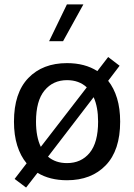

<svg xmlns="http://www.w3.org/2000/svg" viewBox="-20 -801 599 859"><path d="M279.3 -781.2H353L262.2 -616.7H199.7ZM96.7 38.1 45.4 -0.5 99.1 -70.3Q71.8 -103 57.1 -149.9Q42.5 -196.8 42.5 -256.8Q42.5 -385.3 106.7 -451.9Q170.9 -518.6 279.8 -518.6Q359.9 -518.6 415.5 -482.9L463.9 -545.9L515.1 -506.8L463.9 -439.5Q489.7 -407.2 503.7 -361.3Q517.6 -315.4 517.6 -256.8Q517.6 -128.4 453.1 -61.5Q388.7 5.4 279.8 5.4Q202.6 5.4 147.9 -27.8ZM279.8 -442.4Q217.3 -442.4 179.2 -396.2Q141.1 -350.1 141.1 -256.8Q141.1 -188.5 162.6 -144L368.2 -410.2Q333.5 -442.4 279.8 -442.4ZM418.9 -256.8Q418.9 -322.3 398.9 -366.2L194.8 -100.1Q228.5 -71.3 279.8 -71.3Q343.3 -71.3 381.1 -117.2Q418.9 -163.1 418.9 -256.8Z"/></svg>

Font: Estedad-FD Medium
Style: Regular
Weight: 500
Designer: Amin Abedi
Version: Version 7.3